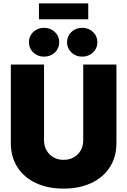

<svg xmlns="http://www.w3.org/2000/svg" viewBox="-20 -1111 756 1141"><path d="M357.9 9.8Q263.7 9.8 193.1 -23.4Q122.6 -56.6 83.5 -117.4Q44.4 -178.2 44.4 -260.7V-727.5H241.7V-277.3Q241.7 -243.2 256.8 -217Q272 -190.9 298.1 -176Q324.2 -161.1 357.9 -161.1Q392.1 -161.1 418.2 -176Q444.3 -190.9 459.5 -217Q474.6 -243.2 474.6 -277.3V-727.5H671.9V-260.7Q671.9 -178.2 632.6 -117.4Q593.3 -56.6 522.7 -23.4Q452.1 9.8 357.9 9.8ZM468.3 -774.4Q430.2 -774.4 404.3 -799.3Q378.4 -824.2 378.4 -859.9Q378.4 -896.5 404.3 -921.1Q430.2 -945.8 468.3 -945.8Q506.3 -945.8 532.5 -921.1Q558.6 -896.5 558.6 -860.4Q558.6 -823.7 532.7 -799.1Q506.8 -774.4 468.3 -774.4ZM241.7 -774.4Q203.6 -774.4 177.7 -799.3Q151.9 -824.2 151.9 -859.9Q151.9 -896.5 177.7 -921.1Q203.6 -945.8 241.7 -945.8Q279.8 -945.8 305.9 -921.1Q332 -896.5 332 -860.4Q332 -823.7 306.2 -799.1Q280.3 -774.4 241.7 -774.4ZM504.4 -1090.8V-996.6H211.4V-1090.8Z"/></svg>

Font: Inter 20pt Black
Style: Regular
Weight: 900
Version: Version 4.001;git-66647c0bb